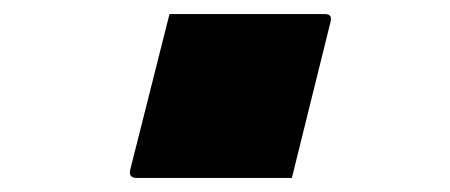

<svg xmlns="http://www.w3.org/2000/svg" viewBox="-20 -444 640 273"><path d="M395 -191H174Q163 -191 165 -202L221 -424H442Q453 -424 450 -413Z"/></svg>

Font: Recursive Mn Lnr St Blk
Style: Italic
Weight: 900
Italic angle: -15°
Monospace: yes
Version: Version 1.079;hotconv 1.0.112;makeotfexe 2.5.65598; ttfautoh